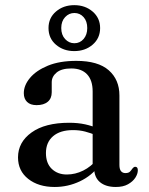

<svg xmlns="http://www.w3.org/2000/svg" viewBox="-20 -715 578 746"><path d="M346 -61V-70.5L340 -73.5V-359.5Q340 -403 318.5 -426Q297 -449 257 -449Q219 -449 200 -433.2Q181 -417.5 181 -395.5V-356.5Q181 -332.5 165.5 -319.5Q150 -306.5 122 -306.5Q98 -306.5 85.2 -319Q72.5 -331.5 72.5 -353Q72.5 -383.5 96.5 -412.2Q120.5 -441 166 -459.8Q211.5 -478.5 276.5 -478.5Q361 -478.5 402.5 -442Q444 -405.5 444 -344V-74Q444 -57.5 450.2 -50Q456.5 -42.5 467 -42.5Q479.5 -42.5 485 -48.2Q490.5 -54 494 -59.5Q496.5 -62.5 499.2 -64.8Q502 -67 505.5 -67Q510.5 -67 513 -63.5Q515.5 -60 515.5 -53.5Q515.5 -39.5 505.8 -24.5Q496 -9.5 477.2 1Q458.5 11.5 430 11.5Q391 11.5 368.5 -7.2Q346 -26 346 -61ZM50 -103.5Q50 -162.5 102.5 -200.2Q155 -238 249 -238Q283 -238 311.2 -231.8Q339.5 -225.5 361 -215.5L353.5 -189.5Q332.5 -198 310.8 -203.8Q289 -209.5 263.5 -209.5Q214 -209.5 186.2 -185.8Q158.5 -162 158.5 -120.5Q158.5 -80.5 181.2 -58.8Q204 -37 239.5 -37Q272.5 -37 303.2 -52.2Q334 -67.5 356 -95L366 -72.5Q337 -32.5 290.5 -10.5Q244 11.5 192.5 11.5Q129.5 11.5 89.8 -19.8Q50 -51 50 -103.5ZM268.5 -516.5Q226.5 -516.5 197.5 -541.2Q168.5 -566 168.5 -606Q168.5 -645.5 197.5 -670.2Q226.5 -695 268.5 -695Q311 -695 340 -670Q369 -645 369 -606Q369 -566.5 340 -541.5Q311 -516.5 268.5 -516.5ZM269 -664.5Q248 -664.5 233 -648.5Q218 -632.5 218 -606Q218 -579.5 233 -563.2Q248 -547 269 -547Q290.5 -547 304.8 -563.5Q319 -580 319 -606Q319 -632.5 304.8 -648.5Q290.5 -664.5 269 -664.5Z"/></svg>

Font: Fraunces 20pt
Style: Regular
Weight: 400
Version: Version 1.000;[b76b70a41]